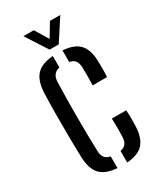

<svg xmlns="http://www.w3.org/2000/svg" viewBox="-193 -829 770 909"><g transform="rotate(-30 192.5 -375.0)"><path d="M47 -123Q45.5 -170.5 44.8 -233.2Q44 -296 44.5 -360.2Q45 -424.5 47 -476Q50 -540 78.5 -570.8Q107 -601.5 169.5 -606.5V-543.5Q128 -535.5 127.5 -486Q122 -304.5 127.5 -115Q128 -88.5 138 -75Q148 -61.5 169.5 -57.5V6.5Q105.5 1.5 77.5 -29.2Q49.5 -60 47 -123ZM263.5 -391.5Q264.5 -415.5 264.5 -441Q264.5 -466.5 264 -486.5Q263.5 -512.5 253.8 -525.8Q244 -539 222.5 -543V-606.5Q285 -602 313.2 -571.5Q341.5 -541 343 -478.5Q343.5 -458 343.5 -434.5Q343.5 -411 342 -391.5ZM222.5 6.5V-57Q244.5 -61 254 -74.8Q263.5 -88.5 264 -115.5Q264.5 -136.5 264.5 -158.5Q264.5 -180.5 263.5 -210H342Q343.5 -192 343.8 -166.2Q344 -140.5 343 -123Q340.5 -59.5 312.5 -28.8Q284.5 2 222.5 6.5ZM171.5 -640 96 -757H152.5L197 -684L241 -757H297.5L221.5 -640Z"/></g></svg>

Font: Big Shoulders Stencil Text
Style: Regular
Weight: 400
Designer: Patric King
Foundry: XO Type Co
Version: Version 1.000